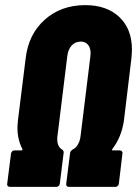

<svg xmlns="http://www.w3.org/2000/svg" viewBox="-20 -728 534 748"><path d="M8 -12 23 -130Q24 -135 27.5 -138.5Q31 -142 36 -142H63Q69 -142 67 -148Q48 -184 48 -230Q48 -240 50 -260L80 -501Q91 -595 154.5 -651.5Q218 -708 312 -708Q396 -708 445 -661.5Q494 -615 494 -535Q494 -525 492 -501L463 -260Q454 -195 418 -148Q414 -142 420 -142H447Q452 -142 455 -138.5Q458 -135 457 -130L443 -12Q442 -7 438.5 -3.5Q435 0 430 0H248Q243 0 240 -3.5Q237 -7 238 -12L253 -132Q254 -140 264 -146Q276 -152 284 -166Q292 -180 294 -199L332 -508L333 -520Q333 -541 323 -553.5Q313 -566 295 -566Q273 -566 259 -550.5Q245 -535 242 -508L204 -199Q203 -195 203 -187Q203 -157 221 -146Q229 -141 228 -133L213 -12Q212 -7 208.5 -3.5Q205 0 200 0H18Q13 0 10 -3.5Q7 -7 8 -12Z"/></svg>

Font: Barlow Condensed ExtraBold
Style: Italic
Weight: 800
Width: 3
Italic angle: -7°
Designer: Jeremy Tribby
Foundry: Tribby Type
Version: Version 1.408